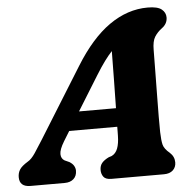

<svg xmlns="http://www.w3.org/2000/svg" viewBox="-74 -768 828 820"><g transform="rotate(-5 339.5 -358.0)"><path d="M183.5 -178Q162.5 -143.5 163 -124Q163.5 -104.5 178.5 -96L198.5 -87Q212 -78.5 217.5 -68.5Q223 -58.5 223 -48.5Q223 -25.5 208.8 -12.8Q194.5 0 171 0H24Q-23 0 -23 -41.5Q-23 -59.5 -14.2 -73.8Q-5.5 -88 21.5 -104.5Q37 -113 53.8 -138Q70.5 -163 88.5 -192L275 -492Q345 -605.5 423.5 -660.5Q502 -715.5 588.5 -715.5Q631 -715.5 648.2 -701.5Q665.5 -687.5 665.5 -666.5Q665.5 -639.5 641.5 -622Q622 -607.5 610.2 -588.8Q598.5 -570 598.5 -533Q598 -494.5 597.5 -444.2Q597 -394 596.2 -342.5Q595.5 -291 595.2 -248Q595 -205 595.5 -181Q596.5 -144.5 601.2 -126.2Q606 -108 629 -89Q648.5 -71.5 648.5 -46.5Q648.5 -26 634.8 -13Q621 0 596 0H371Q346.5 0 337.2 -12.2Q328 -24.5 328 -41.5Q328 -60 338 -71.8Q348 -83.5 367.5 -93L380 -97Q398 -105.5 406 -126.8Q414 -148 414.5 -181Q414.5 -189.5 414.8 -199.2Q415 -209 415 -219.5H209ZM349 -446 258 -299H416.5Q417.5 -356.5 418.5 -420.8Q419.5 -485 420 -543.5Q405 -527.5 387.5 -503.8Q370 -480 349 -446Z"/></g></svg>

Font: Fraunces 9pt SuperSoft
Style: Bold Italic
Weight: 700
Italic angle: -16°
Version: Version 1.000;[b76b70a41]